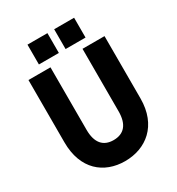

<svg xmlns="http://www.w3.org/2000/svg" viewBox="-218 -1069 1112 1209"><g transform="rotate(-30 338.0 -464.5)"><path d="M62 -740V-287C62 -90 182 7 335 7C487 7 615 -90 615 -287V-740H455V-286C455 -190 413 -144 338 -144C264 -144 222 -190 222 -286V-740ZM168 -792H313V-936H168ZM362 -792H507V-936H362Z"/></g></svg>

Font: Malmofest
Style: Bold
Weight: 700
Designer: Jonny Pinhorn (Poppins), Kolossal
Version: Version 1.004;Glyphs 3.1.2 (3151)